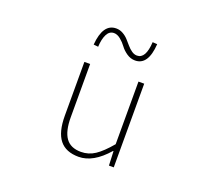

<svg xmlns="http://www.w3.org/2000/svg" viewBox="-131 -951 1261 1137"><g transform="rotate(20 500.0 -382.5)"><path d="M466.8 12.7Q385.7 12.7 346.7 -36.6Q307.6 -85.9 307.6 -188.5V-527.3H343.8V-192.4Q343.8 -104.5 374 -62Q404.3 -19.5 469.7 -19.5Q517.6 -19.5 557.6 -45.9Q597.7 -72.3 648.4 -132.8V-527.3H684.6V0H654.3L650.4 -89.8H647.5Q558.6 12.7 466.8 12.7ZM585.9 -637.7Q557.6 -637.7 532.7 -654.8Q507.8 -671.9 492.7 -692.9Q477.5 -713.9 456.5 -731Q435.5 -748 415 -748Q385.7 -748 370.6 -717.8Q355.5 -687.5 353.5 -639.6L324.2 -642.6Q335 -778.3 418 -778.3Q440.4 -778.3 460.4 -767.1Q480.5 -755.9 495.1 -739.7Q509.8 -723.6 523.4 -707.5Q537.1 -691.4 553.2 -680.2Q569.3 -668.9 586.9 -668.9Q641.6 -668.9 647.5 -775.4L676.8 -773.4Q668 -637.7 585.9 -637.7Z"/></g></svg>

Font: GenEi Gothic M ExtraLight
Style: Regular
Weight: 200
Designer: o_tamon (Modified); [Source Han Sans]
Ryoko NISHIZUKA  (kana & ideographs); Paul D. Hunt (Latin, Greek & Cyrillic); Wenl
Version: Version 1.1a;Original Version 1.004